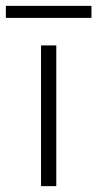

<svg xmlns="http://www.w3.org/2000/svg" viewBox="-65 -635 332 655"><path d="M-45 -615H247V-574H-45ZM75 -480H127V0H75Z"/></svg>

Font: Prompt ExtraLight
Style: Regular
Weight: 275
Designer: Katatrad Team
Foundry: CadsonDemak
Version: Version 1.001